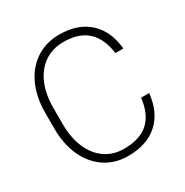

<svg xmlns="http://www.w3.org/2000/svg" viewBox="-166 -847 956 992"><g transform="rotate(-30 312.0 -351.0)"><path d="M318 10Q240 10 181 -29.5Q122 -69 89.5 -140Q57 -211 57 -303V-398Q57 -491 89.5 -562Q122 -633 182 -672.5Q242 -712 321 -712Q431 -712 496.5 -652.5Q562 -593 573 -484H525Q514 -574 463.5 -621Q413 -668 321 -668Q255 -668 206.5 -634.5Q158 -601 132 -540.5Q106 -480 106 -399V-303Q106 -223 131.5 -162Q157 -101 205 -67Q253 -33 318 -33Q412 -33 463 -78.5Q514 -124 525 -218H573Q562 -109 496 -49.5Q430 10 318 10Z"/></g></svg>

Font: Freesentation 2 ExtraLight
Style: Regular
Weight: 260
Designer: glyphs from Roboto by Christian Robertson / Hangul glyphs from Noto Sans CJK(Source Han Sans) by Jang Soo-young and Kang
Foundry: PT&
Version: Version 2.001